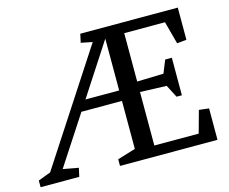

<svg xmlns="http://www.w3.org/2000/svg" viewBox="-128 -837 1160 974"><g transform="rotate(-15 452.5 -350.0)"><path d="M184 -45 174 0H-29V-35L37 -60L417 -643L357 -655L367 -700H879V-531L829 -526L797 -645H583V-391L722 -395L749 -462H784V-265H756L722 -331L583 -336V-55H816L848 -171L900 -165V0H388V-35L483 -64V-316H270L103 -60ZM483 -371V-643L306 -371Z"/></g></svg>

Font: Brawler
Style: Regular
Weight: 400
Designer: Oleg Frolov, Haley Fiege
Foundry: Oleg Frolov, Haley Fiege
Version: Version 1.101; ttfautohint (v1.8.3)